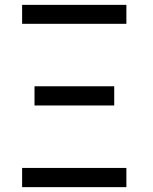

<svg xmlns="http://www.w3.org/2000/svg" viewBox="-20 -770 630 790"><path d="M71 -750H500V-672H71ZM122 -415H450V-336H122ZM71 -79H500V0H71Z"/></svg>

Font: Oakes Grotesk
Style: Regular
Weight: 400
Designer: Samuel Oakes
Foundry: Samuel Oakes
Version: Version 1.000;PS 001.000;hotconv 1.0.88;makeotf.lib2.5.64775